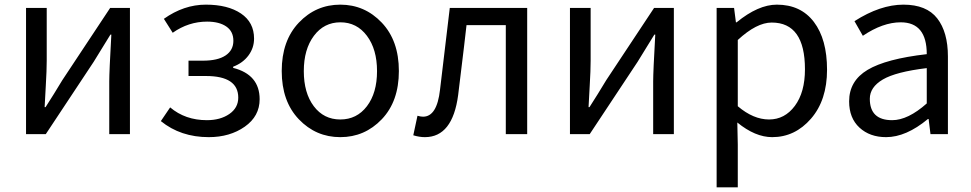

<svg xmlns="http://www.w3.org/2000/svg" viewBox="-20 -577 4179 826"><path d="M92 0V-543H181V-316Q181 -275 177 -208Q173 -141 172 -116H176Q212 -172 248 -232L454 -543H539V0H450V-227Q450 -268 459 -428H455Q397 -334 383 -311L177 0Z M878 13Q757 13 672 -56L712 -115Q777 -60 870 -60Q928 -60 966.5 -86.5Q1005 -113 1005 -157Q1005 -250 866 -250H791V-316H853Q917 -316 950.5 -338.5Q984 -361 984 -401.5Q984 -442 953.5 -463Q923 -484 871 -484Q791 -484 723 -436L685 -496Q771 -557 865.5 -557Q960 -557 1016.5 -519Q1073 -481 1073 -411Q1073 -371 1049 -338.5Q1025 -306 983 -290V-285Q1097 -256 1097 -150Q1097 -77 1033 -32Q969 13 878 13Z M1622.5 -64Q1549 13 1444 13Q1339 13 1265.5 -64Q1192 -141 1192 -271.5Q1192 -402 1265.5 -479.5Q1339 -557 1444 -557Q1549 -557 1622.5 -479.5Q1696 -402 1696 -271.5Q1696 -141 1622.5 -64ZM1330 -120Q1373 -63 1444 -63Q1515 -63 1558.5 -120Q1602 -177 1602 -271Q1602 -365 1558.5 -423Q1515 -481 1444.5 -481Q1374 -481 1330.5 -423Q1287 -365 1287 -271Q1287 -177 1330 -120Z M1808 13Q1784 13 1758 5L1776 -79Q1790 -75 1800 -75Q1860 -75 1873 -191Q1876 -216 1915 -543H2248V0H2156V-469H1987Q1983 -435 1976 -374Q1958 -222 1951 -168Q1927 13 1808 13Z M2432 0V-543H2521V-316Q2521 -275 2517 -208Q2513 -141 2512 -116H2516Q2552 -172 2588 -232L2794 -543H2879V0H2790V-227Q2790 -268 2799 -428H2795Q2737 -334 2723 -311L2517 0Z M3063 229V-543H3138L3146 -481H3149Q3242 -557 3322 -557Q3425 -557 3481.5 -482.5Q3538 -408 3538 -277Q3538 -146 3469 -66.5Q3400 13 3302 13Q3229 13 3152 -50L3154 45V229ZM3154 -120Q3221 -63 3288.5 -63Q3356 -63 3399.5 -121.5Q3443 -180 3443 -279Q3443 -480 3300 -480Q3235 -480 3154 -405Z M3792 13Q3722 13 3677.5 -28Q3633 -69 3633 -141Q3633 -229 3712.5 -276.5Q3792 -324 3967 -344Q3967 -481 3855 -481Q3778 -481 3692 -423L3656 -486Q3767 -557 3866.5 -557Q3966 -557 4012 -498Q4058 -439 4058 -334V0H3983L3975 -65H3972Q3878 13 3792 13ZM3818 -60Q3886 -60 3967 -132V-284Q3834 -268 3778 -235Q3722 -202 3722 -152Q3722 -60 3818 -60Z"/></svg>

Font: Swei Fan Sans CJK TC
Style: Regular
Weight: 400
Version: Version 2.130